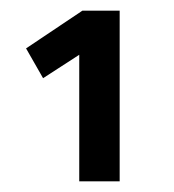

<svg xmlns="http://www.w3.org/2000/svg" viewBox="-20 -797 327 361"><path d="M129 -456V-694L61 -650L29 -706L135 -777H205V-456Z"/></svg>

Font: Cairo Play SemiBold
Style: Regular
Weight: 600
Designer: Mohamed Gaber, Accademia di Belle Arti di Urbino
Foundry: Kief Type Foundry, Accademia di Belle Arti di Urbino
Version: Version 3.130;gftools[0.9.24]